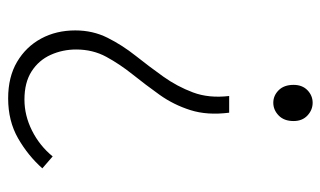

<svg xmlns="http://www.w3.org/2000/svg" viewBox="-182 -402 806 483"><g transform="rotate(90 221.5 -160.0)"><path d="M227 223Q173 223 135 200.5Q97 178 76.5 140Q56 102 56 54Q56 10 74.5 -27Q93 -64 120 -98Q147 -132 172 -167Q197 -202 212 -242Q227 -282 221 -333H263Q270 -278 256.5 -235.5Q243 -193 218 -158Q193 -123 167 -90.5Q141 -58 122.5 -24Q104 10 104 52Q104 86 117.5 116Q131 146 159 164Q187 182 230 182Q270 182 308 163Q346 144 373 111L403 137Q371 173 327.5 198Q284 223 227 223ZM238 -444Q220 -444 206.5 -457.5Q193 -471 193 -495Q193 -517 206.5 -530Q220 -543 238 -543Q256 -543 270 -530Q284 -517 284 -495Q284 -471 270 -457.5Q256 -444 238 -444Z"/></g></svg>

Font: Noto Sans JP ExtraLight
Style: Regular
Weight: 250
Designer: Ryoko NISHIZUKA  (kana, bopomofo & ideographs); Paul D. Hunt (Latin, Greek & Cyrillic); Sandoll Communications , Soo-you
Foundry: Adobe
Version: Version 2.004-H2;hotconv 1.0.118;makeotfexe 2.5.65603